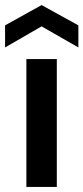

<svg xmlns="http://www.w3.org/2000/svg" viewBox="-37 -737 329 757"><path d="M67 0V-504H187V0ZM-17 -550V-637L127 -717L272 -637V-550L127 -633Z"/></svg>

Font: AWOL-DM SemiBold
Style: Regular
Weight: 600
Designer: Colophon Foundry, Jonny Pinhorn, Mikhail Sharanda
Foundry: Colophon Foundry
Version: Version 1.000;Glyphs 3.2.3 (3260)